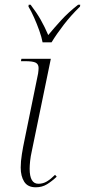

<svg xmlns="http://www.w3.org/2000/svg" viewBox="-20 -786 361 816"><path d="M132 10Q98 10 83 -13.5Q68 -37 68 -74Q68 -100 73 -131Q78 -162 84 -190L142 -474Q144 -489 144 -497Q144 -513 132 -519.5Q120 -526 86 -526H69L71 -536H196L115 -143Q110 -121 108 -101.5Q106 -82 106 -69Q106 -5 143 -5Q163 -5 179.5 -15Q196 -25 214 -43L221 -35Q201 -16 180 -3Q159 10 132 10ZM161 -606Q157 -628 147 -656Q137 -684 125 -711Q113 -738 101 -758L102 -766H110Q136 -732 153 -702Q170 -672 185 -637Q209 -666 239.5 -699.5Q270 -733 312 -766H321L320 -758Q282 -721 251.5 -681.5Q221 -642 199 -606Z"/></svg>

Font: Noto Serif Display SemiCondensed ExtraLight
Style: Italic
Weight: 200
Width: 4
Italic angle: -12°
Designer: Monotype Design Team
Foundry: Monotype Imaging Inc.
Version: Version 2.009